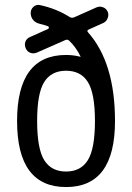

<svg xmlns="http://www.w3.org/2000/svg" viewBox="-20 -755 540 785"><path d="M339.4 -419.4Q310.5 -465.8 250 -465.8Q189.5 -465.8 160.6 -419.4Q131.8 -373 131.8 -260.3Q131.8 -147.5 160.6 -100.6Q189.5 -53.7 250 -53.7Q310.5 -53.7 339.4 -100.6Q368.2 -147.5 368.2 -260.3Q368.2 -373 339.4 -419.4ZM250 -530.3Q279.3 -530.3 306.6 -523.4H309.6Q310.5 -524.4 309.6 -524.4L308.6 -525.4Q291 -561.5 263.7 -587.9Q255.9 -595.7 246.1 -590.8L130.9 -540Q117.2 -534.2 104 -539.1Q90.8 -543.9 85 -558.1Q79.1 -572.3 84 -585Q88.9 -597.7 102.5 -603.5L176.8 -636.7Q179.7 -637.7 179.7 -642.1Q179.7 -646.5 176.8 -647.5Q167 -651.4 140.6 -658.2Q125 -662.1 115.2 -673.8Q105.5 -685.5 105.5 -702.1Q105.5 -716.8 116.7 -727.1Q127.9 -737.3 142.6 -734.4Q210.9 -719.7 264.6 -685.5Q273.4 -679.7 284.2 -684.6L374 -724.6Q386.7 -730.5 400.4 -725.6Q414.1 -720.7 419.9 -708Q425.8 -695.3 420.4 -681.2Q415 -667 402.3 -661.1L343.8 -634.8Q333 -629.9 339.8 -623Q450.2 -499 450.2 -259.8Q450.2 9.8 250 9.8Q49.8 9.8 49.8 -260.3Q49.8 -530.3 250 -530.3Z"/></svg>

Font: Rounded-X Mgen+ 1mn regular
Style: Regular
Weight: 400
Designer: [Source Han Sans]
Ryoko NISHIZUKA  (kana & ideographs); Paul D. Hunt (Latin, Greek & Cyrillic); Wenlong ZHANG  (bopomofo
Version: Version 1.059.20150602